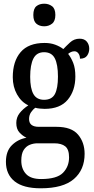

<svg xmlns="http://www.w3.org/2000/svg" viewBox="-20 -779 510 1037"><path d="M200 238Q106 238 59 200.5Q12 163 12 95Q12 37 44.5 5Q77 -27 123 -35Q102 -45 85 -63.5Q68 -82 68 -115Q68 -145 86 -168Q104 -191 133 -210Q95 -228 72 -269Q49 -310 49 -362Q49 -448 91.5 -497.5Q134 -547 221 -547Q253 -547 278.5 -537.5Q304 -528 322 -514Q336 -529 358 -549.5Q380 -570 410 -570Q436 -570 449 -554Q462 -538 462 -516Q462 -495 450.5 -478.5Q439 -462 412 -462Q412 -479 403.5 -490.5Q395 -502 382 -502Q372 -502 363.5 -498Q355 -494 348 -488Q364 -468 375.5 -439Q387 -410 387 -366Q387 -290 346 -240.5Q305 -191 221 -191Q211 -191 195.5 -192.5Q180 -194 171 -197Q158 -188 147.5 -172.5Q137 -157 137 -136Q137 -94 190 -94H285Q366 -94 401.5 -52Q437 -10 437 52Q437 138 379 188Q321 238 200 238ZM218 -240Q260 -240 276.5 -271Q293 -302 293 -365Q293 -431 276 -464Q259 -497 218 -497Q178 -497 160.5 -463Q143 -429 143 -364Q143 -302 160.5 -271Q178 -240 218 -240ZM202 188Q287 188 320 154.5Q353 121 353 71Q353 28 332.5 11.5Q312 -5 273 -5H182Q161 -5 141 3Q121 11 108 31Q95 51 95 89Q95 133 120.5 160.5Q146 188 202 188ZM219 -637Q193 -637 176.5 -651Q160 -665 160 -698Q160 -732 176.5 -745.5Q193 -759 219 -759Q243 -759 261 -745.5Q279 -732 279 -698Q279 -665 261 -651Q243 -637 219 -637Z"/></svg>

Font: Noto Serif Tamil Condensed Medium
Style: Regular
Weight: 500
Width: 3
Designer: Indian Type Foundry, Tom Grace, and the Monotype Design Team
Foundry: Monotype Imaging Inc.
Version: Version 2.004; ttfautohint (v1.8.4.7-5d5b)